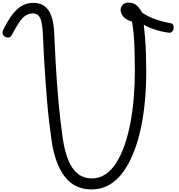

<svg xmlns="http://www.w3.org/2000/svg" viewBox="-23 -1446 1384 1485"><path d="M684 19Q554 19 477.5 -80.5Q401 -180 375 -365Q365 -436 356.5 -509Q348 -582 341.5 -659.5Q335 -737 329 -820.5Q323 -904 317.5 -996.5Q312 -1089 308 -1193Q305 -1246 297 -1279Q289 -1312 273 -1327Q257 -1342 231 -1342Q199 -1342 174 -1325.5Q149 -1309 124.5 -1272Q100 -1235 68 -1175Q61 -1161 48 -1157Q35 -1153 19 -1160Q2 -1168 -2 -1182.5Q-6 -1197 1 -1213Q37 -1286 72 -1332.5Q107 -1379 147 -1401.5Q187 -1424 235 -1424Q287 -1424 321 -1399Q355 -1374 373.5 -1323.5Q392 -1273 396 -1196Q401 -1083 406 -988.5Q411 -894 417 -812.5Q423 -731 429.5 -658.5Q436 -586 444 -517Q452 -448 462 -378Q477 -275 506 -205.5Q535 -136 580.5 -101Q626 -66 687 -66Q745 -66 793 -98Q841 -130 877.5 -188.5Q914 -247 941 -325Q968 -403 985.5 -495.5Q1003 -588 1011.5 -689Q1020 -790 1020 -893Q1020 -980 1018 -1050.5Q1016 -1121 1011 -1178Q1006 -1235 998 -1279Q952 -1292 931 -1317.5Q910 -1343 910 -1368Q910 -1391 926 -1408.5Q942 -1426 970 -1426Q1009 -1426 1033 -1405Q1057 -1384 1074 -1352Q1088 -1338 1122 -1321Q1156 -1304 1202 -1289.5Q1248 -1275 1297 -1266Q1311 -1264 1316.5 -1252Q1322 -1240 1320 -1226Q1318 -1212 1309 -1202Q1300 -1192 1285 -1193Q1263 -1195 1235.5 -1201Q1208 -1207 1179.5 -1216Q1151 -1225 1127 -1235.5Q1103 -1246 1089 -1255Q1095 -1203 1099.5 -1146.5Q1104 -1090 1106 -1026Q1108 -962 1108 -887Q1108 -776 1098 -666Q1088 -556 1066.5 -455Q1045 -354 1011 -268Q977 -182 930.5 -117Q884 -52 822.5 -16.5Q761 19 684 19Z"/></svg>

Font: Playwrite BE WAL
Style: Regular
Weight: 400
Designer: Veronika Burian, José Scaglione
Foundry: TypeTogether
Version: Version 1.002